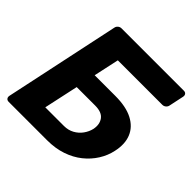

<svg xmlns="http://www.w3.org/2000/svg" viewBox="-179 -860 1020 1020"><g transform="rotate(45 331.0 -350.0)"><path d="M25 0Q14 0 8.5 -7Q3 -14 5 -25L143 -675Q145 -686 153.5 -693Q162 -700 173 -700H641Q652 -700 657.5 -693Q663 -686 661 -675L643 -590Q641 -580 632.5 -573Q624 -566 613 -566H279L248 -423H403Q484 -423 534 -397Q584 -371 603 -324.5Q622 -278 608 -215Q599 -172 574.5 -133Q550 -94 512.5 -64Q475 -34 425 -17Q375 0 314 0ZM183 -117H323Q355 -117 380.5 -131Q406 -145 422.5 -168Q439 -191 445 -217Q453 -257 433.5 -284Q414 -311 364 -311H225Z"/></g></svg>

Font: Rubik Light SemiBold
Style: Italic
Weight: 600
Italic angle: -12°
Version: Version 2.104